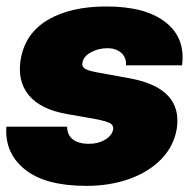

<svg xmlns="http://www.w3.org/2000/svg" viewBox="-20 -573 605 602"><path d="M550.8 -368.2H375Q376.5 -393.6 359.6 -407.7Q342.8 -421.9 317.4 -421.9Q288.6 -421.9 264.9 -408.9Q241.2 -396 238.3 -375Q236.3 -366.7 243.7 -359.6Q251 -352.5 281.2 -346.7L388.7 -327.1Q553.7 -295.9 534.2 -168.9Q524.4 -113.3 484.9 -73.2Q445.3 -33.2 384.8 -11.7Q324.2 9.8 251 9.8Q122.1 9.8 58.1 -41.7Q-5.9 -93.3 0 -175.8H190.4Q190.9 -149.4 208 -136.2Q225.1 -123 253.9 -122.1Q285.2 -121.1 308.6 -134.5Q332 -147.9 335 -168.9Q335.9 -180.7 324.7 -186.8Q313.5 -192.9 282.2 -199.2L188.5 -215.8Q107.4 -230 70.6 -274.2Q33.7 -318.4 44.9 -386.7Q58.6 -468.3 129.9 -510.5Q201.2 -552.7 313.5 -552.7Q436 -552.7 499 -503.4Q562 -454.1 550.8 -368.2Z"/></svg>

Font: Inter Tight Black
Style: Italic
Weight: 900
Italic angle: -9.39999°
Designer: Rasmus Andersson
Foundry: rsms
Version: Version 3.004; ttfautohint (v1.8.4.7-5d5b)